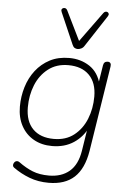

<svg xmlns="http://www.w3.org/2000/svg" viewBox="-62 -803 694 1035"><g transform="rotate(5 285.0 -285.0)"><path d="M241 188Q184 188 136.5 170Q89 152 49 123Q43 119 42 113Q41 107 43.5 101Q46 95 50.5 91Q55 87 61.5 86.5Q68 86 75 91Q113 119 150.5 134Q188 149 239 149Q307 149 350 112.5Q393 76 405 0L426 -133L434 -132Q409 -77 359.5 -44Q310 -11 242 -11Q185 -11 142 -35.5Q99 -60 75 -104.5Q51 -149 51 -208Q51 -263 66.5 -314Q82 -365 113 -405Q144 -445 189 -468.5Q234 -492 294 -492Q356 -492 404 -460.5Q452 -429 469 -362H461L478 -469Q480 -480 486 -485Q492 -490 502 -490Q512 -490 516.5 -483.5Q521 -477 519 -465L446 -2Q430 95 379.5 141.5Q329 188 241 188ZM248 -50Q313 -50 357 -84.5Q401 -119 423.5 -175Q446 -231 446 -296Q446 -371 405.5 -412Q365 -453 292 -453Q228 -453 183.5 -418.5Q139 -384 116.5 -328.5Q94 -273 94 -208Q94 -132 134.5 -91Q175 -50 248 -50ZM334 -544Q325 -544 317.5 -548.5Q310 -553 305 -565L231 -735Q227 -744 229.5 -749.5Q232 -755 238 -757Q244 -759 250 -757Q256 -755 260 -747L338 -588L455 -749Q460 -756 466.5 -757.5Q473 -759 478 -756Q483 -753 484.5 -747.5Q486 -742 481 -734L371 -566Q364 -554 353.5 -549Q343 -544 334 -544Z"/></g></svg>

Font: Nunito ExtraLight
Style: Italic
Weight: 200
Italic angle: -9°
Designer: Vernon Adams
Foundry: Vernon Adams
Version: Version 3.602